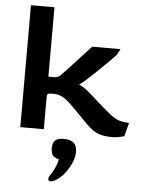

<svg xmlns="http://www.w3.org/2000/svg" viewBox="-60 -680 737 993"><g transform="rotate(5 309.0 -183.5)"><path d="M539 10Q497 10 467.5 0Q438 -10 405 -43Q402 -46 389 -59Q376 -72 360.5 -88Q345 -104 332 -117Q319 -130 315 -134Q290 -159 267.5 -173Q245 -187 212 -187Q190 -187 186 -183Q182 -179 182 -156V0H60V-633H182V-273H214Q232 -273 246 -287Q255 -296 280 -323Q305 -350 336.5 -384Q368 -418 394 -447H541L525 -416Q502 -392 475 -365.5Q448 -339 422.5 -314.5Q397 -290 376 -271.5Q355 -253 344 -247Q374 -231 398 -210.5Q422 -190 450 -164.5Q478 -139 517 -107Q552 -79 582 -74.5Q612 -70 618 -70L600 0Q590 3 573 6.5Q556 10 539 10ZM249.1 264.1Q231.7 269 228.8 259.5Q225.9 250 231.7 240.1Q236.7 233.5 245.4 218.6Q254 203.7 262.3 185.1Q270.6 166.5 273 147.5Q251.6 144.2 241.6 131.8Q231.7 119.4 231.7 93.8Q231.7 64.9 245.4 52.9Q259 40.9 290.4 40.9Q324.3 40.9 341.2 55.4Q358.2 69.8 358.2 102.9Q358.2 126.9 347.8 153.3Q337.5 179.8 321 203.3Q304.5 226.9 285.4 243Q266.4 259.1 249.1 264.1Z"/></g></svg>

Font: Goldman
Style: Regular
Weight: 400
Designer: Jaikishan Patel
Version: Version 1.000; ttfautohint (v1.8.3)